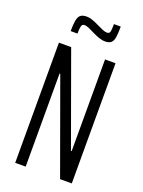

<svg xmlns="http://www.w3.org/2000/svg" viewBox="-163 -958 770 1033"><g transform="rotate(20 222.0 -441.5)"><path d="M60 0V-688H130L320 -163H324V-688H384V0H317L124 -533H120V0ZM98 -768Q98 -805 102 -828Q106 -851 117.5 -861Q129 -871 152 -871Q170 -871 189 -864Q208 -857 228 -847Q244 -839 258.5 -833Q273 -827 284 -827Q299 -827 301.5 -841Q304 -855 304 -883H343Q343 -845 339.5 -822Q336 -799 324.5 -789Q313 -779 290 -779Q273 -779 254.5 -785.5Q236 -792 216 -802Q199 -810 184.5 -817Q170 -824 157 -824Q144 -824 140.5 -810Q137 -796 137 -768Z"/></g></svg>

Font: Saira ExtraCondensed
Style: Regular
Weight: 400
Width: 2
Designer: Hector Gatti with collaboration of the Omnibus-Type team
Foundry: Omnibus-Type
Version: Version 1.101